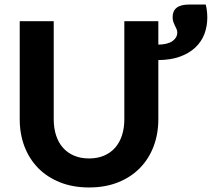

<svg xmlns="http://www.w3.org/2000/svg" viewBox="-20 -819 934 847"><path d="M887.5 -799Q890.5 -788.5 892.5 -773Q894.5 -757.5 894.5 -741.5Q894.5 -703 881.8 -669.2Q869 -635.5 842.2 -610Q815.5 -584.5 774.8 -569.5Q734 -554.5 678.5 -554V-293.5Q678.5 -227.5 657.2 -172.2Q636 -117 596.5 -77Q557 -37 500.5 -14.5Q444 8 373 8Q302 8 245.2 -14.5Q188.5 -37 149 -77Q109.5 -117 88.2 -172.2Q67 -227.5 67 -293.5V-725.5H217V-293.5Q217 -253.5 227.5 -221.5Q238 -189.5 258 -167Q278 -144.5 307 -132.2Q336 -120 373 -120Q409.5 -120 438.5 -132.2Q467.5 -144.5 487.5 -167Q507.5 -189.5 518 -221.5Q528.5 -253.5 528.5 -293.5V-725.5H678.5V-622Q721 -623 741.5 -638.2Q762 -653.5 762 -675Q762 -684 758.8 -691Q755.5 -698 751.8 -705.5Q748 -713 744.8 -722Q741.5 -731 741.5 -743.5Q741.5 -771 759.5 -785Q777.5 -799 815 -799Z"/></svg>

Font: Lato 2
Style: Regular
Weight: 800
Designer: Lukasz Dziedzic with Adam Twardoch and Botio Nikoltchev
Foundry: tyPoland Lukasz Dziedzic
Version: Version 2.015; 2015-08-06; http://www.latofonts.com/